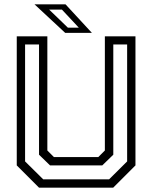

<svg xmlns="http://www.w3.org/2000/svg" viewBox="-20 -868 704 888"><path d="M160.5 0 57.5 -103V-700H199V-172L229.5 -141.5H434.5L465 -172V-700H606.5V-103L503.5 0ZM180 -38.5H484.5L568 -121.5V-662.5H504V-152.5L453 -103H211.5L160.5 -152.5V-662.5H96V-121.5ZM405 -716H281.5L139.5 -848H283ZM344.5 -740 266.5 -823.5H207.5L294 -740Z"/></svg>

Font: Tourney
Style: Regular
Weight: 400
Designer: Tyler Finck
Foundry: Etcetera Type Co
Version: Version 1.015